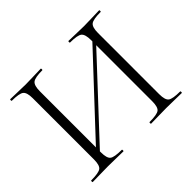

<svg xmlns="http://www.w3.org/2000/svg" viewBox="-140 -826 1026 1026"><g transform="rotate(-45 373.0 -312.5)"><path d="M709 -12Q711 -12 711 -6Q711 0 709 0Q694 0 655 -1Q616 -2 593 -2Q568 -2 529.5 -1Q491 0 477 0Q475 0 475 -6Q475 -12 477 -12Q534 -12 550 -24.5Q566 -37 566 -81V-504L179 -89V-81Q179 -37 195 -24.5Q211 -12 268 -12Q270 -12 270 -6Q270 0 268 0Q254 0 215.5 -1Q177 -2 152 -2Q129 -2 90 -1Q51 0 36 0Q34 0 34 -6Q34 -12 36 -12Q93 -12 109.5 -24.5Q126 -37 126 -81V-544Q126 -587 109.5 -600Q93 -613 37 -613Q35 -613 35 -619Q35 -625 37 -625Q52 -625 90.5 -623.5Q129 -622 152 -622Q177 -622 215.5 -623.5Q254 -625 268 -625Q270 -625 270 -619Q270 -613 268 -613Q212 -613 195.5 -599.5Q179 -586 179 -542V-119L566 -533V-542Q566 -586 550 -599.5Q534 -613 477 -613Q475 -613 475 -619Q475 -625 477 -625Q491 -625 529.5 -623.5Q568 -622 593 -622Q616 -622 655 -623.5Q694 -625 709 -625Q711 -625 711 -619Q711 -613 709 -613Q652 -613 635.5 -600Q619 -587 619 -544V-81Q619 -37 635.5 -24.5Q652 -12 709 -12Z"/></g></svg>

Font: t
Style: Regular
Weight: 300
Designer: Christian Thalmann (Catharsis Fonts)
Version: Version 1.000;PS 002.000;hotconv 1.0.88;makeotf.lib2.5.64775